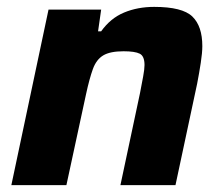

<svg xmlns="http://www.w3.org/2000/svg" viewBox="-20 -538 643 558"><path d="M13 0 121 -510H274L265 -447H274Q301 -485 340.5 -501.5Q380 -518 428 -518Q510 -518 539 -490Q568 -462 568 -404Q568 -385 563.5 -355.5Q559 -326 553 -295L490 0H330L387 -268Q392 -294 396 -315.5Q400 -337 400 -349Q400 -375 386 -382Q372 -389 339 -389Q300 -389 280 -377Q260 -365 250 -337.5Q240 -310 230 -264L173 0Z"/></svg>

Font: Saira
Style: Bold Italic
Weight: 700
Italic angle: -12°
Designer: Hector Gatti with collaboration of the Omnibus-Type team
Foundry: Omnibus-Type
Version: Version 1.100; ttfautohint (v1.8.3)